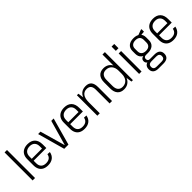

<svg xmlns="http://www.w3.org/2000/svg" viewBox="240 -2070 3584 3584"><g transform="rotate(-45 2032.0 -277.5)"><path d="M145 -740V0H81V-740Z M487 7Q424 7 380.5 -15.5Q337 -38 314 -82Q291 -126 291 -189V-351Q291 -413 315 -457Q339 -501 384.5 -524Q430 -547 493 -547Q587 -547 638.5 -494Q690 -441 690 -342V-247H343V-297H637L626 -270V-356Q626 -421 591 -456Q556 -491 493 -491Q427 -491 391 -455.5Q355 -420 355 -355V-182Q355 -116 389.5 -82Q424 -48 487 -48Q545 -48 579.5 -74Q614 -100 623 -151L684 -147Q670 -72 619 -32.5Q568 7 487 7Z M766 -540H829L970 -45H973L1114 -540H1177L1027 0H916Z M1452 7Q1389 7 1345.5 -15.5Q1302 -38 1279 -82Q1256 -126 1256 -189V-351Q1256 -413 1280 -457Q1304 -501 1349.5 -524Q1395 -547 1458 -547Q1552 -547 1603.5 -494Q1655 -441 1655 -342V-247H1308V-297H1602L1591 -270V-356Q1591 -421 1556 -456Q1521 -491 1458 -491Q1392 -491 1356 -455.5Q1320 -420 1320 -355V-182Q1320 -116 1354.5 -82Q1389 -48 1452 -48Q1510 -48 1544.5 -74Q1579 -100 1588 -151L1649 -147Q1635 -72 1584 -32.5Q1533 7 1452 7Z M2114 -361Q2114 -430 2086 -462.5Q2058 -495 2000 -495Q1929 -495 1891.5 -443Q1854 -391 1854 -290L1823 -224V-285Q1823 -414 1874.5 -480.5Q1926 -547 2024 -547Q2102 -547 2140 -502.5Q2178 -458 2178 -365V0H2114ZM1790 -540H1830L1854 -372V0H1790Z M2494 7Q2410 7 2364.5 -44Q2319 -95 2319 -190V-350Q2319 -445 2364.5 -496Q2410 -547 2495 -547Q2556 -547 2601 -519.5Q2646 -492 2670.5 -440Q2695 -388 2695 -316V-228Q2695 -156 2670 -103Q2645 -50 2600 -21.5Q2555 7 2494 7ZM2506 -46Q2580 -46 2622.5 -95.5Q2665 -145 2665 -231V-311Q2665 -397 2622.5 -445Q2580 -493 2506 -493Q2447 -493 2415 -455.5Q2383 -418 2383 -346V-192Q2383 -122 2415 -84Q2447 -46 2506 -46ZM2665 -175V-740H2729V0H2691Z M2957 -540V0H2893V-540ZM2960 -724V-612H2890V-724Z M3288 -160Q3202 -160 3154.5 -201Q3107 -242 3107 -317V-390Q3107 -465 3154.5 -506Q3202 -547 3288 -547Q3373 -547 3420.5 -506Q3468 -465 3468 -390V-317Q3468 -242 3420.5 -201Q3373 -160 3288 -160ZM3222 185Q3153 185 3116.5 154.5Q3080 124 3080 66Q3080 7 3116 -23.5Q3152 -54 3222 -54H3353Q3422 -54 3458 -23.5Q3494 7 3494 66Q3494 124 3458 154.5Q3422 185 3353 185ZM3351 135Q3430 135 3430 66Q3430 -4 3351 -4H3225Q3143 -4 3143 66Q3143 136 3225 135ZM3203 -32Q3163 -32 3141 -52.5Q3119 -73 3119 -107Q3119 -141 3140.5 -161.5Q3162 -182 3204 -182H3288V-160H3232Q3205 -160 3190.5 -145.5Q3176 -131 3177 -107Q3177 -82 3190 -68Q3203 -54 3230 -54H3288V-32ZM3288 -213Q3344 -213 3374 -240.5Q3404 -268 3404 -319V-388Q3404 -440 3374 -467Q3344 -494 3288 -494Q3232 -494 3201 -466.5Q3170 -439 3170 -388V-319Q3170 -269 3201 -241Q3232 -213 3288 -213ZM3378 -516 3497 -560H3515V-494L3378 -482Z M3798 7Q3735 7 3691.5 -15.5Q3648 -38 3625 -82Q3602 -126 3602 -189V-351Q3602 -413 3626 -457Q3650 -501 3695.5 -524Q3741 -547 3804 -547Q3898 -547 3949.5 -494Q4001 -441 4001 -342V-247H3654V-297H3948L3937 -270V-356Q3937 -421 3902 -456Q3867 -491 3804 -491Q3738 -491 3702 -455.5Q3666 -420 3666 -355V-182Q3666 -116 3700.5 -82Q3735 -48 3798 -48Q3856 -48 3890.5 -74Q3925 -100 3934 -151L3995 -147Q3981 -72 3930 -32.5Q3879 7 3798 7Z"/></g></svg>

Font: Pathway Extreme SemiCondensed ExtraLight
Style: Regular
Weight: 250
Width: 4
Version: Version 1.001;gftools[0.9.26]